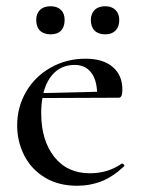

<svg xmlns="http://www.w3.org/2000/svg" viewBox="-20 -583 451 615"><path d="M371 -59Q374 -59 377 -55.5Q380 -52 377 -50Q342 -17 305.5 -2.5Q269 12 227 12Q167 12 123.5 -14.5Q80 -41 57.5 -85.5Q35 -130 35 -181Q35 -240 63.5 -289Q92 -338 142.5 -366.5Q193 -395 254 -395Q310 -395 341 -368.5Q372 -342 372 -296Q372 -270 361 -270L116 -269Q112 -249 112 -220Q112 -134 153.5 -81Q195 -28 268 -28Q326 -28 370 -59ZM119 -285 291 -289Q289 -330 270.5 -352.5Q252 -375 219 -375Q181 -375 155.5 -351.5Q130 -328 119 -285ZM96 -519Q96 -539 108 -551Q120 -563 142 -563Q163 -563 175 -551.5Q187 -540 187 -519Q187 -497 175.5 -485Q164 -473 142 -473Q120 -473 108 -485Q96 -497 96 -519ZM271 -519Q271 -539 283 -551Q295 -563 317 -563Q338 -563 350 -551Q362 -539 362 -519Q362 -497 350 -485Q338 -473 317 -473Q295 -473 283 -485Q271 -497 271 -519Z"/></svg>

Font: Cormorant Infant Medium
Style: Regular
Weight: 500
Designer: Christian Thalmann (Catharsis Fonts)
Version: Version 3.000